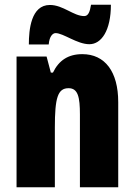

<svg xmlns="http://www.w3.org/2000/svg" viewBox="-20 -792 569 812"><path d="M102 -604H186C189 -640 204 -652 215 -652C248 -652 306 -605 358 -605C409 -605 449 -663 449 -772H365C360 -741 353 -724 336 -724C291 -724 247 -771 191 -771C111 -771 102 -666 102 -604ZM328 -563C269 -563 229 -537 204 -485H195L177 -553H50V0H212V-253C212 -378 224 -419 270 -419C310 -419 318 -381 318 -308V0H480V-360C480 -489 424 -563 328 -563Z"/></svg>

Font: Noto Sans Lao Looped ExtraCondensed Black
Style: Regular
Weight: 900
Width: 2
Designer: Mark Frömberg, Ben Mitchell
Foundry: The Fontpad Ltd
Version: Version 1.002